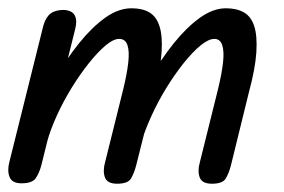

<svg xmlns="http://www.w3.org/2000/svg" viewBox="-25 -443 686 464"><path d="M258 1Q234 1 228.5 -14.5Q223 -30 229 -51L273 -228Q282 -265 285 -292Q288 -319 283 -334Q278 -349 263 -349Q249 -349 230 -333Q211 -317 189.5 -290Q168 -263 148 -230.5Q128 -198 112.5 -164Q97 -130 89 -101L107 -251Q135 -300 166 -338.5Q197 -377 229 -400Q261 -423 293 -423Q319 -423 336 -413Q353 -403 360.5 -379.5Q368 -356 365.5 -316.5Q363 -277 348 -218L304 -43Q299 -24 291.5 -11.5Q284 1 258 1ZM27 0Q4 0 -2 -15.5Q-8 -31 -2 -53L80 -382Q86 -402 97.5 -410.5Q109 -419 129 -419Q149 -418 155.5 -406Q162 -394 157 -374L75 -44Q70 -25 61.5 -12.5Q53 0 27 0ZM487 1Q463 1 457.5 -14.5Q452 -30 458 -51L502 -228Q511 -265 514 -292Q517 -319 512 -334Q507 -349 493 -349Q479 -349 459.5 -333Q440 -317 418.5 -290Q397 -263 377 -230.5Q357 -198 341.5 -164Q326 -130 317 -101L336 -251Q364 -300 395 -338.5Q426 -377 458 -400Q490 -423 521 -423Q547 -423 564.5 -413Q582 -403 589.5 -379.5Q597 -356 594.5 -316.5Q592 -277 576 -218L533 -43Q528 -24 520.5 -11.5Q513 1 487 1Z"/></svg>

Font: Edu TAS Beginner Medium
Style: Regular
Weight: 500
Version: Version 1.003